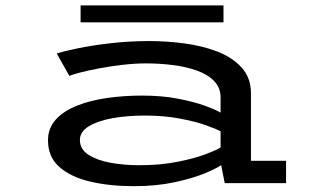

<svg xmlns="http://www.w3.org/2000/svg" viewBox="-20 -660 1140 692"><path d="M462.5 11Q375 11 305 -5.5Q235 -22 194 -58.2Q153 -94.5 153 -154Q153 -198 180.8 -228.8Q208.5 -259.5 256.5 -278.8Q304.5 -298 365.5 -306.8Q426.5 -315.5 492 -315.5Q564 -315.5 622 -304.2Q680 -293 719.5 -278.5Q759 -264 775 -254V-308.5Q775 -344.5 751.2 -368.5Q727.5 -392.5 688 -406.2Q648.5 -420 601 -425.8Q553.5 -431.5 506.5 -431.5Q465 -431.5 420.8 -426.2Q376.5 -421 336.8 -413.5Q297 -406 268.5 -398.5Q240 -391 230 -386.5L184.5 -467Q208 -475 258.5 -485.5Q309 -496 376.5 -504Q444 -512 519 -512Q581 -512 645.2 -503.5Q709.5 -495 763.8 -474Q818 -453 851.2 -416.2Q884.5 -379.5 884.5 -323.5V-80.5H1011V0H790L777 -65Q762 -53.5 718.5 -35.5Q675 -17.5 609.2 -3.2Q543.5 11 462.5 11ZM481.5 -64.5Q558 -64.5 619.5 -76.8Q681 -89 721.2 -104.2Q761.5 -119.5 775 -128.5V-186.5Q759.5 -195.5 721 -209Q682.5 -222.5 626.2 -233Q570 -243.5 501.5 -243.5Q437 -243.5 384 -233.8Q331 -224 299.5 -204.5Q268 -185 268 -155.5Q268 -122 299.2 -102Q330.5 -82 379.2 -73.2Q428 -64.5 481.5 -64.5ZM270.5 -579.5V-640.5H785.5V-579.5Z"/></svg>

Font: Trispace Expanded
Style: Regular
Weight: 400
Width: 7
Designer: Tyler Finck
Foundry: Etcetera Type Company
Version: Version 1.210; ttfautohint (v1.8.3)